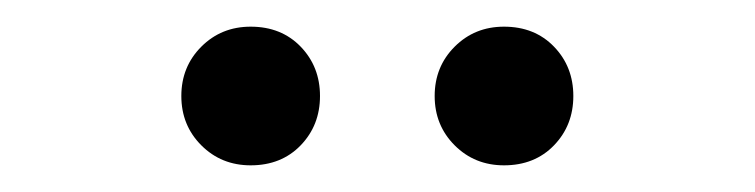

<svg xmlns="http://www.w3.org/2000/svg" viewBox="-20 -688 566 144"><path d="M168 -564Q146 -564 131 -579Q116 -594 116 -616Q116 -638 131 -653Q146 -668 168 -668Q191 -668 205.5 -653Q220 -638 220 -616Q220 -594 205.5 -579Q191 -564 168 -564ZM358 -564Q336 -564 321 -579Q306 -594 306 -616Q306 -638 321 -653Q336 -668 358 -668Q381 -668 395.5 -653Q410 -638 410 -616Q410 -594 395.5 -579Q381 -564 358 -564Z"/></svg>

Font: Narnoor
Style: Regular
Weight: 400
Designer: S. Sridhar Murthy
Foundry: SIL International
Version: Version 3.000